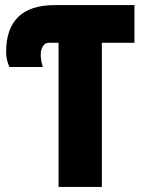

<svg xmlns="http://www.w3.org/2000/svg" viewBox="-20 -734 565 754"><path d="M210 -566H171Q157 -566 148.5 -552.5Q140 -539 140 -520Q140 -498 148 -471H17Q4 -500 4 -529Q4 -714 195 -714H508V-566H380V0H210Z"/></svg>

Font: Noto Sans UI CondBlack
Style: Regular
Weight: 900
Width: 3
Designer: Monotype Design Team
Foundry: Monotype Imaging Inc.
Version: Version 1.001